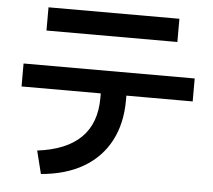

<svg xmlns="http://www.w3.org/2000/svg" viewBox="-54 -820 987 888"><g transform="rotate(5 440.0 -375.5)"><path d="M141.1 -96.7Q275.6 -113.3 343.3 -180Q411.1 -246.7 411.1 -364.4V-385.6H43.3V-492.2H837.8V-385.6H530V-364.4Q530 -255.6 487.2 -175Q444.4 -94.4 363.9 -47.2Q283.3 0 167.8 10ZM135.6 -653.3V-761.1H743.3V-653.3Z"/></g></svg>

Font: Paperlogy 6 SemiBold
Style: Regular
Weight: 600
Designer: redesigned by Lee Juim, glyphs from Gmarket Sans & Montserrat
Foundry: PT&
Version: Version 1.001